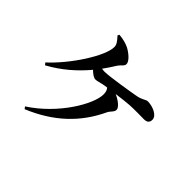

<svg xmlns="http://www.w3.org/2000/svg" viewBox="-183 -1058 1365 1365"><g transform="rotate(45 500.0 -375.5)"><path d="M303 -788C334 -754 346 -737 346 -713C346 -622 207 -408 76 -289L89 -273C197 -332 282 -407 353 -492C372 -473 395 -455 413 -455C431 -455 451 -463 477 -468L513 -474C525 -461 530 -444 530 -421C530 -322 398 -97 195 34L207 50C414 -36 552 -167 637 -349C648 -372 673 -386 673 -409C673 -431 638 -462 589 -484C635 -490 682 -496 713 -498C762 -501 819 -499 857 -499C894 -499 903 -518 903 -539C903 -583 834 -609 788 -609C768 -609 753 -589 706 -580C653 -570 468 -540 421 -540C412 -540 403 -541 393 -543C414 -571 433 -601 452 -631C470 -659 493 -667 493 -689C493 -718 447 -756 411 -775C383 -789 350 -797 310 -801Z"/></g></svg>

Font: Source Han Serif
Style: Bold
Weight: 700
Designer: Ryoko NISHIZUKA 西塚涼子 (kana & ideographs); Frank Grießhammer (Latin, Greek & Cyrillic); Wenlong ZHANG 张文龙 (bopomofo); San
Foundry: Adobe Systems Incorporated
Version: Version 1.001;PS 1.001;hotconv 16.6.54;makeotf.lib2.5.65590